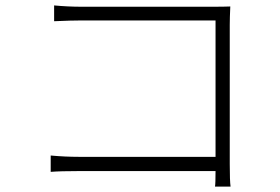

<svg xmlns="http://www.w3.org/2000/svg" viewBox="-20 -691 1040 712"><path d="M835 1H777.3Q779.3 -10.7 779.3 -56.6H272.5Q203.1 -56.6 168 -53.7V-114.3Q221.7 -109.4 271.5 -109.4H779.3V-615.2H283.2Q245.1 -615.2 180.7 -612.3V-670.9Q232.4 -666 282.2 -666H766.6Q811.5 -666 834 -667Q832 -624 832 -598.6V-83Q832 -19.5 835 1Z"/></svg>

Font: Gen Shin Gothic Light
Style: Regular
Weight: 200
Designer: [Source Han Sans]
Ryoko NISHIZUKA  (kana & ideographs); Paul D. Hunt (Latin, Greek & Cyrillic); Wenlong ZHANG  (bopomofo
Version: Version 1.002.20150607